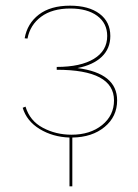

<svg xmlns="http://www.w3.org/2000/svg" viewBox="-20 -482 485 677"><path d="M235 3V175H225V3Q166 1 120 -27Q74 -55 60 -102L70 -106Q85 -56 131 -31.5Q177 -7 232 -7Q298 -7 340 -41Q382 -75 382 -128Q382 -236 180 -236V-246Q264 -246 311 -274.5Q358 -303 358 -355Q358 -400 323 -426Q288 -452 228 -452Q164 -452 125 -423Q86 -394 77 -346L67 -347Q76 -399 117 -430.5Q158 -462 227 -462Q293 -462 331 -433.5Q369 -405 369 -355Q369 -311 339 -282Q309 -253 253 -242Q393 -224 393 -128Q393 -71 349 -34.5Q305 2 235 3Z"/></svg>

Font: Ysabeau SC Hairline
Style: Regular
Weight: 100
Designer: Christian Thalmann (Catharsis Fonts)
Version: Version 0.003